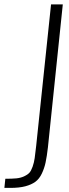

<svg xmlns="http://www.w3.org/2000/svg" viewBox="-38 -830 323 894"><path d="M-17.6 44.9 -13.2 2.4Q18.1 2.4 38.1 0.5Q58.1 -1.5 74 -8.8Q89.8 -16.1 98.4 -25.1Q106.9 -34.2 113.8 -53.7Q120.6 -73.2 123.5 -93.8Q126.5 -114.3 130.4 -150.4L199.7 -809.6H254.4L185.1 -143.6Q180.2 -101.1 174.3 -73.7Q168.5 -46.4 156.7 -21.7Q145 2.9 126.7 16.4Q108.4 29.8 79.8 37.4Q51.3 44.9 10.7 44.9Z"/></svg>

Font: Oswald
Style: Extra-Light
Weight: 200
Designer: Vernon Adams
Foundry: Vernon Adams
Version: 3.0; ttfautohint (v0.94.23-7a4d-dirty) -l 8 -r 50 -G 200 -x 